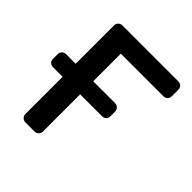

<svg xmlns="http://www.w3.org/2000/svg" viewBox="-149 -624 728 728"><g transform="rotate(45 215.0 -260.0)"><path d="M97 0Q87 0 80.5 -6.5Q74 -13 74 -23V-497Q74 -507 80.5 -513.5Q87 -520 97 -520H396Q406 -520 412.5 -513.5Q419 -507 419 -497V-463Q419 -453 412.5 -446.5Q406 -440 396 -440H168V-23Q168 -13 161.5 -6.5Q155 0 145 0ZM23 -222Q13 -222 6.5 -228Q0 -234 0 -244V-269Q0 -279 6.5 -285.5Q13 -292 23 -292H285Q295 -292 301.5 -285.5Q308 -279 308 -269V-244Q308 -234 301.5 -228Q295 -222 285 -222Z"/></g></svg>

Font: RubikRegular
Style: Regular
Weight: 400
Designer: Hubert and Fischer
Foundry: Hubert and Fischer
Version: Version 2.300;gftools[0.9.30]